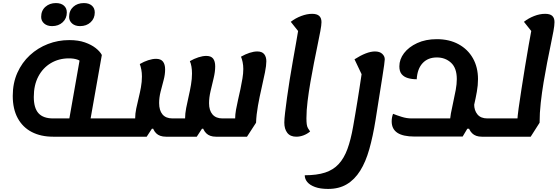

<svg xmlns="http://www.w3.org/2000/svg" viewBox="-20 -865 3634 1250"><path d="M501 -695Q469 -695 449.5 -712Q430 -729 430 -755Q430 -796 457 -820.5Q484 -845 526 -845Q559 -845 578 -828.5Q597 -812 597 -784Q597 -745 570 -720Q543 -695 501 -695ZM319 -695Q287 -695 267.5 -712Q248 -729 248 -755Q248 -796 275.5 -820.5Q303 -845 344 -845Q377 -845 396 -828.5Q415 -812 415 -784Q415 -745 388 -720Q361 -695 319 -695ZM422 25 480 -94H740L720 25ZM326 25Q246 25 187 -5.5Q128 -36 95.5 -95.5Q63 -155 63 -241Q63 -324 93 -391Q123 -458 174.5 -505.5Q226 -553 292 -578.5Q358 -604 431 -604Q490 -604 532.5 -589Q575 -574 603 -552Q631 -530 643 -507L565 -66L505 25ZM430 -85 505 -511 511 -456Q505 -470 482.5 -477.5Q460 -485 429 -485Q363 -485 311 -454Q259 -423 229.5 -367Q200 -311 200 -234Q200 -162 230.5 -128Q261 -94 326 -94H446ZM720 25 740 -94Q753 -94 755.5 -78Q758 -62 754 -34Q749 -8 741.5 8.5Q734 25 720 25Z M721 25 740 -94H904L860 -49V-95Q860 -125 867 -158.5Q874 -192 882.5 -226.5Q891 -261 897.5 -296.5Q904 -332 904 -367Q904 -391 900 -412Q896 -433 890 -448Q917 -464 945 -473Q973 -482 996 -482Q1027 -482 1041 -464Q1055 -446 1055 -413Q1055 -379 1045 -342.5Q1035 -306 1025.5 -268Q1016 -230 1016 -194Q1016 -146 1038 -120Q1060 -94 1103 -94H1229L1185 -49V-95Q1185 -125 1192 -161.5Q1199 -198 1208 -236.5Q1217 -275 1223.5 -313.5Q1230 -352 1230 -386Q1230 -410 1226.5 -431Q1223 -452 1216 -467Q1244 -483 1272 -492Q1300 -501 1323 -501Q1354 -501 1367.5 -483.5Q1381 -466 1381 -433Q1381 -398 1371 -356.5Q1361 -315 1351 -272.5Q1341 -230 1341 -193Q1341 -146 1363.5 -120Q1386 -94 1428 -94H1551L1511 -49V-95Q1511 -119 1516.5 -150.5Q1522 -182 1530 -216Q1538 -250 1545.5 -285.5Q1553 -321 1558.5 -354.5Q1564 -388 1564 -416Q1564 -440 1559.5 -461Q1555 -482 1549 -496Q1577 -512 1604.5 -521Q1632 -530 1655 -530Q1686 -530 1700 -512.5Q1714 -495 1714 -466Q1714 -439 1705 -393.5Q1696 -348 1683 -292Q1670 -236 1659.5 -177.5Q1649 -119 1647 -66L1588 25H1386Q1345 25 1322.5 2.5Q1300 -20 1294 -59L1330 -27H1295L1261 25H1061Q1019 25 996.5 2.5Q974 -20 969 -59L1005 -27H969L935 25ZM721 25Q708 25 705 9.5Q702 -6 707 -34Q712 -62 719.5 -78Q727 -94 740 -94Z M1909 25Q1870 25 1850.5 0Q1831 -25 1831 -67Q1831 -90 1836 -131.5Q1841 -173 1848.5 -228.5Q1856 -284 1866 -346Q1876 -408 1887 -470Q1898 -532 1908 -588.5Q1918 -645 1925 -688L1948 -629L1873 -723Q1904 -747 1941.5 -761Q1979 -775 2012 -775Q2043 -775 2058 -761.5Q2073 -748 2073 -721Q2073 -702 2065.5 -662Q2058 -622 2047 -569Q2036 -516 2024 -455Q2012 -394 2001 -330.5Q1990 -267 1982.5 -206.5Q1975 -146 1975 -95Q1975 -72 1977 -56.5Q1979 -41 1985 -30.5Q1991 -20 1999 -9Q1980 7 1956.5 16Q1933 25 1909 25Z M2116 365Q2065 365 2031 352.5Q1997 340 1980.5 320Q1964 300 1964 276Q2043 276 2096.5 258.5Q2150 241 2185 203Q2220 165 2242 105Q2264 45 2279 -41Q2287 -86 2294 -128Q2301 -170 2307.5 -209.5Q2314 -249 2319.5 -285.5Q2325 -322 2330 -354.5Q2335 -387 2339 -415L2345 -359L2288 -479Q2327 -504 2360.5 -517Q2394 -530 2421 -530Q2452 -530 2468.5 -514.5Q2485 -499 2485 -479Q2485 -471 2481 -441.5Q2477 -412 2469 -362Q2461 -312 2450 -242Q2439 -172 2425 -84Q2408 22 2384.5 105.5Q2361 189 2325 246.5Q2289 304 2238 334.5Q2187 365 2116 365Z M3117 25Q3076 25 3053.5 2.5Q3031 -20 3025 -59L3077 -27H2969L3067 -186Q3067 -146 3088.5 -120Q3110 -94 3153 -94H3224L3204 25ZM2679 24Q2604 24 2567 -0.5Q2530 -25 2530 -75Q2530 -89 2532.5 -101.5Q2535 -114 2539 -124Q2564 -114 2596 -104Q2628 -94 2660 -94H2957L2910 -64Q2909 -91 2915.5 -126.5Q2922 -162 2931 -201.5Q2940 -241 2947 -279.5Q2954 -318 2954 -350Q2954 -422 2916.5 -456.5Q2879 -491 2824 -491Q2766 -491 2731.5 -454Q2697 -417 2693 -349Q2662 -349 2636 -356.5Q2610 -364 2595 -382Q2580 -400 2580 -433Q2580 -479 2610.5 -519Q2641 -559 2696 -584.5Q2751 -610 2824 -610Q2905 -610 2965.5 -577Q3026 -544 3059 -485.5Q3092 -427 3092 -350Q3092 -310 3084.5 -268Q3077 -226 3068 -187Q3059 -148 3052.5 -117Q3046 -86 3047 -68L2992 24ZM3204 25 3224 -94Q3237 -94 3239.5 -78Q3242 -62 3237 -34Q3233 -8 3225 8.5Q3217 25 3204 25Z M3205 25 3224 -94H3394L3348 -80Q3349 -106 3356.5 -160.5Q3364 -215 3375 -285Q3386 -355 3398 -429.5Q3410 -504 3422 -571.5Q3434 -639 3443 -687L3466 -629L3391 -723Q3420 -746 3457 -760.5Q3494 -775 3529 -775Q3561 -775 3575.5 -761.5Q3590 -748 3590 -721Q3590 -700 3583 -661.5Q3576 -623 3565 -571Q3554 -519 3542 -457Q3530 -395 3519 -329Q3508 -263 3500.5 -196Q3493 -129 3493 -66L3435 25ZM3205 25Q3192 25 3189 9.5Q3186 -6 3191 -34Q3196 -62 3203.5 -78Q3211 -94 3224 -94Z"/></svg>

Font: Lemonada Medium
Style: Regular
Weight: 500
Designer: Mohamed Gaber (Arabic), Eduardo Tunni (Latin)
Foundry: Kief Type Foundry
Version: Version 4.004; ttfautohint (v1.8.2)